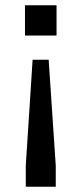

<svg xmlns="http://www.w3.org/2000/svg" viewBox="-20 -554 310 730"><path d="M192 76V156H78V76L104 -327H165ZM75 -534H195V-419H75Z"/></svg>

Font: Mozilla Text BETA Medium
Style: Regular
Weight: 500
Designer: Studio DRAMA
Foundry: Studio DRAMA
Version: Version 0.100